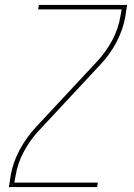

<svg xmlns="http://www.w3.org/2000/svg" viewBox="-20 -755 540 775"><path d="M16 0 23 -46Q32 -99 59 -149.5Q86 -200 125 -242L370 -505Q407 -544 432.5 -591.5Q458 -639 466 -689L471 -717H134L137 -735H493L486 -689Q477 -636 450.5 -585.5Q424 -535 384 -493L139 -230Q102 -191 76.5 -143.5Q51 -96 43 -46L38 -18H375L372 0Z"/></svg>

Font: Iosevka Curly Thin Oblique
Style: Regular
Weight: 100
Italic angle: -9°
Monospace: yes
Designer: Belleve Invis
Foundry: Belleve Invis
Version: Version 11.1.0; ttfautohint (v1.8.3)